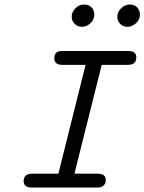

<svg xmlns="http://www.w3.org/2000/svg" viewBox="-20 -839 646 859"><path d="M85.9 -28.8Q85.9 -62 124 -62H241.2L362.8 -548.8H259.8Q222.7 -548.8 223.1 -578.1Q223.1 -611.3 257.8 -610.8H554.2Q590.3 -610.8 589.8 -582Q589.8 -548.8 551.8 -548.8H435.1L313 -62H417Q453.1 -62 453.1 -34.2Q453.1 -28.3 451.7 -21.7Q450.2 -15.1 441.7 -7.6Q433.1 0 418 0H122.1Q85.9 0 85.9 -28.8ZM300.8 -764.2Q300.8 -784.2 316.9 -801.5Q333 -818.8 356.9 -818.8Q376 -818.8 388.9 -806.4Q401.9 -793.9 401.9 -773.9Q401.9 -752 385 -735.6Q368.2 -719.2 347.2 -719.2Q327.1 -719.2 314 -732.2Q300.8 -745.1 300.8 -764.2ZM504.9 -764.2Q504.9 -785.2 522 -802Q539.1 -818.8 561 -818.8Q582 -818.8 594 -805.4Q606 -792 606 -773.9Q606 -751 588.4 -735.1Q570.8 -719.2 549.8 -719.2Q530.8 -719.2 517.8 -732.2Q504.9 -745.1 504.9 -764.2Z"/></svg>

Font: CMU Typewriter Text
Style: Italic
Weight: 500
Italic angle: -14.04°
Version: Version 0.7.0